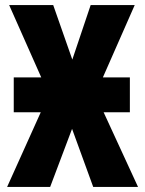

<svg xmlns="http://www.w3.org/2000/svg" viewBox="-20 -734 570 754"><path d="M8 0 140 -293H34V-430H142L16 -714H189L264 -500L336 -714H509L384 -430H490V-293H387L522 0H346L263 -228L177 0Z"/></svg>

Font: Noto Sans Mono Condensed Black
Style: Regular
Weight: 900
Width: 3
Designer: Monotype Design Team
Foundry: Monotype Imaging Inc.
Version: Version 2.014